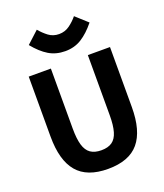

<svg xmlns="http://www.w3.org/2000/svg" viewBox="-155 -959 912 1069"><g transform="rotate(-20 300.5 -425.0)"><path d="M300.3 7.2Q175.9 7.2 117.7 -61.9Q59.5 -130.9 59.5 -271.8V-627H190.7V-270.5Q190.7 -210.9 201.5 -173.9Q212.4 -136.8 236.6 -120Q260.8 -103.2 300.3 -103.2Q340.1 -103.2 364.1 -120Q388.2 -136.8 399 -173.9Q409.8 -210.9 409.8 -270.5V-627H541V-271.8Q541 -130.9 483 -61.9Q425 7.2 300.3 7.2ZM300.3 -690.4Q245.5 -690.4 203.3 -715.9Q161.1 -741.3 120 -792L191 -857.2Q212 -831.7 238.5 -811.6Q265.1 -791.6 300.3 -791.6Q335.5 -791.6 363.1 -811.7Q390.7 -831.8 411.2 -857.2L480.8 -794.3Q439.8 -743.6 397.4 -717Q355 -690.4 300.3 -690.4Z"/></g></svg>

Font: Anaheim
Style: Regular
Weight: 400
Designer: Vernon Adams
Foundry: Vernon Adams
Version: Version 2.001